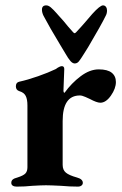

<svg xmlns="http://www.w3.org/2000/svg" viewBox="-20 -691 454 714"><path d="M22 0ZM22 -11Q22 -19 27.5 -23.5Q33 -28 45 -31Q67 -38 74.5 -46Q82 -54 82 -69V-299Q82 -322 75.5 -334.5Q69 -347 52 -352Q39 -356 39 -370Q39 -384 51 -387Q83 -394 121.5 -407.5Q160 -421 187 -434Q202 -445 210 -445Q219 -445 219 -434L216 -355Q216 -346 220 -346Q246 -382 280 -407.5Q314 -433 347 -433Q380 -433 395.5 -420.5Q411 -408 411 -386Q411 -362 392.5 -335.5Q374 -309 353 -309Q340 -309 314 -323Q310 -325 297.5 -330.5Q285 -336 277 -336Q213 -336 213 -241V-78Q213 -59 225 -49Q237 -39 266 -31Q288 -25 288 -11Q288 -5 283 -1Q278 3 271 3Q239 3 207 0Q167 -2 151 -2Q134 -2 100 0Q73 3 42 3Q33 3 27.5 -0.5Q22 -4 22 -11ZM222 -494Q222 -494 204 -524Q164 -590 142 -632Q136 -644 136 -655Q136 -671 152 -671Q160 -671 169 -663.5Q178 -656 193 -639Q190 -642 217 -612Q232 -593 252 -571Q256 -567 258 -567.5Q260 -568 263 -571Q281 -590 299 -611Q317 -632 323 -639Q352 -671 363 -671Q370 -671 374 -665.5Q378 -660 378 -652Q378 -641 373 -632Q357 -599 308 -516Q308 -516 293 -492Q280 -471 273.5 -463Q267 -455 258 -455Q250 -455 242 -464Q234 -473 222 -494Z"/></svg>

Font: EB Garamond
Style: Bold
Weight: 700
Designer: Georg Duffner and Octavio Pardo
Foundry: Georg Duffner
Version: Version 1.000; ttfautohint (v1.6)